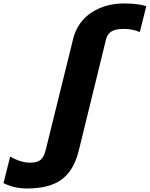

<svg xmlns="http://www.w3.org/2000/svg" viewBox="-211 -866 859 1101"><path d="M397 -640.1 240.2 0Q211.4 113.3 141.6 164.1Q71.8 214.8 -57.1 214.8Q-129.4 214.8 -190.9 184.1L-152.8 32.2Q-90.8 66.9 -38.1 66.9Q1 66.9 20.8 51.5Q40.5 36.1 50.8 -4.9L208 -641.1V-642.1Q220.2 -692.9 249 -732.4Q277.8 -772 316.9 -796.4Q356 -820.8 401.6 -833.5Q447.3 -846.2 497.1 -846.2Q585 -846.2 627.9 -830.1L590.8 -682.1Q549.8 -700.2 498 -700.2Q451.2 -700.2 428 -685.5Q404.8 -670.9 397 -640.1Z"/></svg>

Font: Sinkin Sans 800 Black Italic
Style: Regular
Weight: 900
Italic angle: -112°
Designer: Keith Bates
Foundry: K-Type
Version: Sinkin Sans (version 1.0)  by Keith Bates   •   © 2014   www